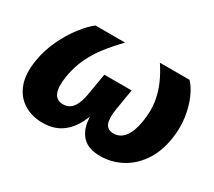

<svg xmlns="http://www.w3.org/2000/svg" viewBox="-108 -740 1056 948"><g transform="rotate(30 420.0 -265.5)"><path d="M209.5 7.8Q148.9 7.8 102.8 -20.5Q56.6 -48.8 35.6 -104.5Q14.6 -160.2 28.3 -241.7Q39.1 -307.1 67.1 -366Q95.2 -424.8 130.4 -470.2Q165.5 -515.6 196.8 -539.1H365.7Q323.7 -496.1 289.1 -451.9Q254.4 -407.7 230.7 -357.4Q207 -307.1 197.3 -247.1Q187 -184.6 200.9 -153.1Q214.8 -121.6 252 -121.6Q286.1 -121.6 306.6 -148.9Q327.1 -176.3 335.9 -231L356 -350.6H511.7L491.7 -231Q482.9 -176.3 493.9 -148.9Q504.9 -121.6 539.6 -121.6Q577.1 -121.6 601.6 -153.1Q626 -184.6 636.2 -247.1Q646 -307.1 638.7 -357.4Q631.3 -407.7 611.8 -452.1Q592.3 -496.6 564 -539.1H732.9Q756.8 -515.1 776.9 -470Q796.9 -424.8 805.4 -366Q814 -307.1 803.2 -241.7Q789.6 -160.2 750.2 -104.5Q710.9 -48.8 655.5 -20.5Q600.1 7.8 539.1 7.8Q475.6 7.8 442.9 -21.5Q410.2 -50.8 401.4 -103Q392.6 -155.3 400.9 -223.6H423.8Q409.2 -154.8 383.1 -102.8Q356.9 -50.8 314.5 -21.5Q272 7.8 209.5 7.8Z"/></g></svg>

Font: Inter 18pt ExtraBold
Style: Italic
Weight: 800
Italic angle: -9.3988°
Designer: Rasmus Andersson
Foundry: rsms
Version: Version 4.001;git-66647c0bb